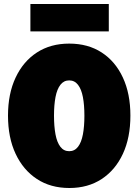

<svg xmlns="http://www.w3.org/2000/svg" viewBox="-20 -928 690 960"><path d="M327 12Q233 12 164.5 -33Q96 -78 58 -159Q20 -240 20 -350Q20 -459 58 -540Q96 -621 164.5 -665.5Q233 -710 326 -710Q420 -710 488.5 -665.5Q557 -621 594.5 -540Q632 -459 632 -350Q632 -240 594.5 -159Q557 -78 488.5 -33Q420 12 327 12ZM326 -172Q353 -172 370 -194Q387 -216 394.5 -256Q402 -296 402 -349Q402 -403 394.5 -442.5Q387 -482 370 -504Q353 -526 326 -526Q299 -526 282 -504Q265 -482 257.5 -442.5Q250 -403 250 -350Q250 -296 257.5 -256Q265 -216 282 -194Q299 -172 326 -172ZM132 -771V-908H524V-771Z"/></svg>

Font: Azeret Mono Thin Black
Style: Regular
Weight: 900
Version: Version 1.002